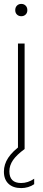

<svg xmlns="http://www.w3.org/2000/svg" viewBox="-20 -763 218 983"><path d="M72 0V-540H106V0ZM89 -680Q75.5 -680 66.8 -688.5Q58 -697 58 -711Q58 -725.5 66.8 -734.2Q75.5 -743 89 -743Q102.5 -743 111.2 -734.2Q120 -725.5 120 -711Q120 -697 111.2 -688.5Q102.5 -680 89 -680ZM89 200Q47 200 23.5 177.8Q0 155.5 0 116Q0 78.5 22 45Q44 11.5 92 -23L106 0Q65 30 46.5 57Q28 84 28 114Q28 174 88 174Q123.5 174 155 152V180Q141.5 189.5 124 194.8Q106.5 200 89 200Z"/></svg>

Font: Encode Sans Condensed Thin
Style: Regular
Weight: 100
Width: 3
Designer: Multiple Designers
Foundry: Impallari Type
Version: Version 3.000; ttfautohint (v1.8.3) -l 8 -r 50 -G 200 -x 14 